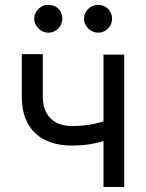

<svg xmlns="http://www.w3.org/2000/svg" viewBox="-20 -749 585 769"><path d="M477.5 0H394.5V-530.3H477.5ZM267.6 -166Q207 -166 161.6 -188Q116.2 -210 91.8 -253.9Q67.4 -297.9 67.4 -361.3V-532.2H151.4V-361.3Q151.4 -322.3 166.5 -295.9Q181.6 -269.5 207.5 -256.8Q233.4 -244.1 267.6 -244.1Q315.4 -244.1 356.4 -252.9Q397.5 -261.7 444.3 -278.3V-201.2Q399.4 -183.6 358.4 -174.8Q317.4 -166 267.6 -166ZM117.2 -673.8Q117.2 -689.5 125 -702.1Q132.8 -714.8 145.5 -722.2Q158.2 -729.5 172.9 -729.5Q189.5 -729.5 202.1 -722.7Q214.8 -715.8 222.2 -703.1Q229.5 -690.4 229.5 -673.8Q229.5 -659.2 222.2 -646.5Q214.8 -633.8 202.1 -626Q189.5 -618.2 172.9 -618.2Q159.2 -618.2 146 -626Q132.8 -633.8 125 -647Q117.2 -660.2 117.2 -673.8ZM316.4 -673.8Q316.4 -689.5 324.2 -702.1Q332 -714.8 345.2 -722.2Q358.4 -729.5 373 -729.5Q388.7 -729.5 401.4 -722.2Q414.1 -714.8 421.4 -702.1Q428.7 -689.5 428.7 -673.8Q428.7 -659.2 421.4 -646.5Q414.1 -633.8 401.4 -626Q388.7 -618.2 373 -618.2Q358.4 -618.2 345.2 -626Q332 -633.8 324.2 -647Q316.4 -660.2 316.4 -673.8Z"/></svg>

Font: Pretendard Std Variable
Style: Regular
Weight: 400
Designer: Base glyphs from Inter by Rasmus Andersson; Hangeul glyphs from Noto Sans CJK(Source Han Sans) by Jang Soo-young and Kan
Foundry: Kil Hyung-jin
Version: Version 1.309;Glyphs 3.2 (3225)